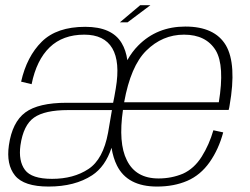

<svg xmlns="http://www.w3.org/2000/svg" viewBox="-20 -698 942 723"><path d="M163 4.5Q262 4.5 327 -38Q376.5 -70.5 400 -141.5Q406 -103.5 420.5 -74.5Q460 4.5 571.5 4.5Q635 4.5 685 -17Q735 -38.5 769.5 -87.5Q803.5 -136 820.5 -199.5L783.5 -207.5Q768 -153.5 739.5 -108Q711 -63 669 -44Q626 -26 577 -26Q491 -26 457.5 -95Q425 -159.5 443 -284H841Q843.5 -292.5 844.5 -300.5Q872 -456.5 830.5 -527.5Q788.5 -598 678 -598Q571 -598 500.5 -526.5Q477.5 -503.5 459.5 -471.5Q454.5 -508.5 438 -536Q401.5 -597 301 -597Q194 -597 137.5 -541.2Q81 -485.5 59.5 -390.5L99 -381Q117.5 -472 167 -519.8Q216.5 -567.5 297.5 -567.5Q372.5 -567.5 402.8 -516.2Q433 -465 416 -365L410.5 -333.5Q408 -322.5 406 -311H231.5Q124.5 -311 75.2 -274.5Q26 -238 13.5 -151Q3 -78.5 36.5 -37Q70 4.5 163 4.5ZM447.5 -313Q472 -449 530.5 -507Q591.5 -567.5 673 -567.5Q756 -567.5 792.5 -508Q826.5 -450.5 804 -313ZM387 -198.5Q368.5 -98 313 -61.5Q257 -24.5 176 -24.5Q99 -24.5 74 -58.2Q49 -92 57 -151Q68 -227 108.2 -255.2Q148.5 -283.5 236.5 -283.5H402Q402 -283.5 401.5 -283.5ZM431.5 -614H460.5L546.5 -678.5H508Z"/></svg>

Font: Anybody Thin ExtraLight
Style: Italic
Weight: 250
Italic angle: -10°
Version: Version 1.113;gftools[0.9.25]